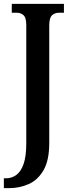

<svg xmlns="http://www.w3.org/2000/svg" viewBox="-32 -734 370 994"><path d="M-12 240V189H1Q28 189 52 172Q76 155 90 115.5Q104 76 104 7V-605Q104 -643 89.5 -655.5Q75 -668 56 -668H29V-714H299V-668H272Q252 -668 237.5 -655Q223 -642 223 -602V6Q223 96 193.5 147Q164 198 116.5 219Q69 240 15 240Z"/></svg>

Font: Noto Serif Georgian ExtraCondensed SemiBold
Style: Regular
Weight: 600
Width: 2
Designer: Monotype Design Team, Akaki Razmadze
Foundry: Google LLC
Version: Version 2.003; ttfautohint (v1.8.4.7-5d5b)